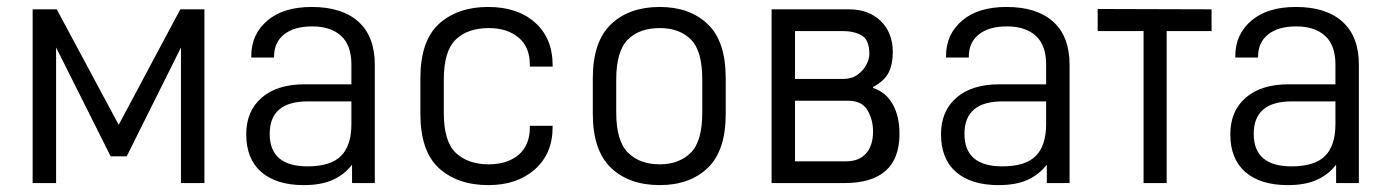

<svg xmlns="http://www.w3.org/2000/svg" viewBox="-20 -534 4058 560"><path d="M75.2 -506.8H145.5L326.2 -169.9L505.9 -506.8H576.2V0H507.8V-395.5L349.6 -78.1H302.7L143.6 -395.5V0H75.2Z M1025.4 -470.7Q1073.2 -427.7 1073.2 -344.7V0H1006.8V-53.7Q984.4 -24.4 949.2 -8.8Q916 5.9 866.2 5.9Q786.1 5.9 742.2 -32.2Q698.2 -70.3 698.2 -142.6Q698.2 -210 743.2 -249Q788.1 -288.1 868.2 -288.1H1004.9V-345.7Q1004.9 -401.4 975.6 -428.7Q945.3 -457 890.6 -457Q837.9 -457 808.6 -433.6Q779.3 -410.2 779.3 -369.1V-366.2H712.9V-371.1Q712.9 -434.6 760.7 -474.6Q806.6 -513.7 889.6 -513.7Q977.5 -513.7 1025.4 -470.7ZM974.6 -79.1Q1004.9 -109.4 1004.9 -171.9V-238.3H877.9Q766.6 -238.3 766.6 -143.6Q766.6 -48.8 877 -48.8Q944.3 -48.8 974.6 -79.1Z M1259.8 -43.9Q1206.1 -93.8 1206.1 -202.1V-305.7Q1206.1 -414.1 1259.8 -463.9Q1314.5 -513.7 1403.3 -513.7Q1490.2 -513.7 1541 -467.8Q1591.8 -421.9 1591.8 -344.7V-339.8H1525.4V-344.7Q1525.4 -396.5 1493.2 -423.8Q1460 -452.1 1406.2 -452.1Q1343.8 -452.1 1309.6 -418.9Q1274.4 -385.7 1274.4 -301.8V-206.1Q1274.4 -122.1 1308.6 -88.9Q1344.7 -54.7 1405.3 -54.7Q1460 -54.7 1493.2 -83Q1525.4 -111.3 1525.4 -162.1V-167H1591.8V-163.1Q1591.8 -85.9 1540 -40Q1488.3 5.9 1404.3 5.9Q1314.5 5.9 1259.8 -43.9Z M1762.7 -43.9Q1709 -94.7 1709 -202.1V-305.7Q1709 -413.1 1762.7 -463.9Q1815.4 -513.7 1904.3 -513.7Q1991.2 -513.7 2043.9 -463.9Q2096.7 -414.1 2096.7 -305.7V-202.1Q2096.7 -93.8 2043.9 -43.9Q1991.2 5.9 1904.3 5.9Q1815.4 5.9 1762.7 -43.9ZM1995.1 -88.9Q2028.3 -122.1 2028.3 -206.1V-301.8Q2028.3 -385.7 1995.1 -418.9Q1961.9 -452.1 1904.3 -452.1Q1844.7 -452.1 1811.5 -418.9Q1777.3 -384.8 1777.3 -301.8V-206.1Q1777.3 -123 1811.5 -88.9Q1845.7 -54.7 1904.3 -54.7Q1960.9 -54.7 1995.1 -88.9Z M2230.5 0V-506.8H2456.1Q2513.7 -506.8 2548.8 -472.7Q2584 -438.5 2584 -381.8Q2584 -346.7 2571.8 -322.3Q2559.6 -297.9 2526.4 -280.3V-277.3Q2563.5 -265.6 2583.5 -230.5Q2603.5 -195.3 2603.5 -143.6Q2603.5 0 2442.4 0ZM2298.8 -63.5H2448.2Q2485.4 -63.5 2505.9 -86.4Q2526.4 -109.4 2526.4 -150.4Q2526.4 -184.6 2510.3 -212.4Q2494.1 -240.2 2453.1 -240.2H2298.8ZM2298.8 -303.7H2438.5Q2463.9 -303.7 2481 -315.9Q2498 -328.1 2506.8 -345.2Q2515.6 -362.3 2515.6 -376Q2515.6 -418 2493.2 -430.7Q2470.7 -443.4 2438.5 -443.4H2298.8Z M3051.8 -470.7Q3099.6 -427.7 3099.6 -344.7V0H3033.2V-53.7Q3010.7 -24.4 2975.6 -8.8Q2942.4 5.9 2892.6 5.9Q2812.5 5.9 2768.6 -32.2Q2724.6 -70.3 2724.6 -142.6Q2724.6 -210 2769.5 -249Q2814.5 -288.1 2894.5 -288.1H3031.2V-345.7Q3031.2 -401.4 3002 -428.7Q2971.7 -457 2917 -457Q2864.3 -457 2835 -433.6Q2805.7 -410.2 2805.7 -369.1V-366.2H2739.3V-371.1Q2739.3 -434.6 2787.1 -474.6Q2833 -513.7 2916 -513.7Q3003.9 -513.7 3051.8 -470.7ZM3001 -79.1Q3031.2 -109.4 3031.2 -171.9V-238.3H2904.3Q2793 -238.3 2793 -143.6Q2793 -48.8 2903.3 -48.8Q2970.7 -48.8 3001 -79.1Z M3181.6 -507.8 3513.7 -506.8V-443.4H3382.8V0H3315.4V-443.4H3181.6Z M3895.5 -470.7Q3943.4 -427.7 3943.4 -344.7V0H3877V-53.7Q3854.5 -24.4 3819.3 -8.8Q3786.1 5.9 3736.3 5.9Q3656.2 5.9 3612.3 -32.2Q3568.4 -70.3 3568.4 -142.6Q3568.4 -210 3613.3 -249Q3658.2 -288.1 3738.3 -288.1H3875V-345.7Q3875 -401.4 3845.7 -428.7Q3815.4 -457 3760.7 -457Q3708 -457 3678.7 -433.6Q3649.4 -410.2 3649.4 -369.1V-366.2H3583V-371.1Q3583 -434.6 3630.9 -474.6Q3676.8 -513.7 3759.8 -513.7Q3847.7 -513.7 3895.5 -470.7ZM3844.7 -79.1Q3875 -109.4 3875 -171.9V-238.3H3748Q3636.7 -238.3 3636.7 -143.6Q3636.7 -48.8 3747.1 -48.8Q3814.5 -48.8 3844.7 -79.1Z"/></svg>

Font: DINish
Style: Regular
Weight: 400
Designer: Bert Driehuis
Foundry: Playbeing
Version: Version 3.008; git-95204e4c-release